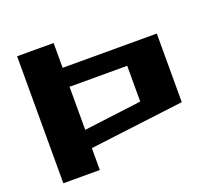

<svg xmlns="http://www.w3.org/2000/svg" viewBox="-142 -883 1359 1236"><g transform="rotate(-20 537.5 -265.0)"><path d="M90 170V-700H340V-530H985V-60L340 20V170ZM340 -105 735 -155V-400H340Z"/></g></svg>

Font: Stalinist One
Style: Regular
Weight: 400
Designer: Jovanny Lemonad
Foundry: Alexey Maslov, Jovanny Lemonad
Version: Version 3.004